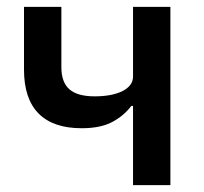

<svg xmlns="http://www.w3.org/2000/svg" viewBox="-20 -540 595 560"><path d="M368 0V-231H363Q341 -202 307 -184Q273 -166 218 -166Q135 -166 92.5 -209Q50 -252 50 -337V-520H159V-344Q159 -300 182.5 -279.5Q206 -259 256 -259Q307 -259 337.5 -274.5Q368 -290 368 -317V-520H477V0Z"/></svg>

Font: IBM Plex Sans Medium
Style: Regular
Weight: 500
Designer: Mike Abbink, Paul van der Laan, Pieter van Rosmalen
Foundry: Bold Monday
Version: Version 3.201